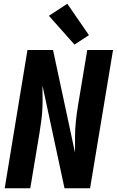

<svg xmlns="http://www.w3.org/2000/svg" viewBox="-20 -1001 621 1021"><path d="M5 0H141L190 -294Q196 -330 200.5 -366Q205 -402 206 -437.5Q207 -473 206 -509V-520Q206 -527 206 -533.5Q206 -540 206 -546L323 0H459L581 -735H444L395 -441Q388 -399 383.5 -356.5Q379 -314 379 -272.5Q379 -231 379 -189L262 -735H126ZM376 -764 453 -814 338 -981 240 -917Z"/></svg>

Font: Iosevka Sparkle Extrabold
Style: Italic
Weight: 800
Italic angle: -9°
Designer: Belleve Invis
Foundry: Belleve Invis
Version: Version 4.5.0; ttfautohint (v1.8.3)